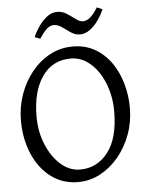

<svg xmlns="http://www.w3.org/2000/svg" viewBox="-56 -851 713 913"><g transform="rotate(-5 300.0 -395.0)"><path d="M280.8 14.6Q222.2 14.6 176.3 -11Q130.4 -36.6 98.6 -80.6Q66.9 -124.5 50.5 -180.9Q34.2 -237.3 34.2 -298.8Q34.2 -365.2 55.4 -425Q76.7 -484.9 114.3 -531Q151.9 -577.1 201.7 -603.5Q251.5 -629.9 309.1 -629.9Q369.6 -629.9 415.5 -603.5Q461.4 -577.1 492.7 -532.5Q523.9 -487.8 539.8 -431.6Q555.7 -375.5 555.7 -315.9Q555.7 -249.5 533.9 -189.9Q512.2 -130.4 473.9 -84.2Q435.5 -38.1 386 -11.7Q336.4 14.6 280.8 14.6ZM294.9 -43.9Q376 -43.9 428 -110.8Q480 -177.7 480 -307.1Q480 -357.9 466.8 -405.5Q453.6 -453.1 429 -491Q404.3 -528.8 370.4 -551.3Q336.4 -573.7 294.9 -573.7Q208 -573.7 158.9 -503.2Q109.9 -432.6 109.9 -313Q109.9 -240.2 135.3 -179Q160.6 -117.7 202.6 -80.8Q244.6 -43.9 294.9 -43.9ZM159.7 -680.2 133.8 -689.9Q145.5 -716.8 163.1 -741.9Q180.7 -767.1 202.9 -783.7Q225.1 -800.3 250.5 -800.3Q275.4 -800.3 296.4 -786.6Q317.4 -772.9 335.7 -759Q354 -745.1 369.6 -745.1Q388.2 -745.1 406 -761Q423.8 -776.9 440.4 -805.2L466.8 -793.9Q455.6 -767.6 437.7 -742.2Q419.9 -716.8 397.5 -700.4Q375 -684.1 349.6 -684.1Q327.1 -684.1 306.9 -698Q286.6 -711.9 267.6 -725.6Q248.5 -739.3 229.5 -739.3Q210 -739.3 193.8 -723.4Q177.7 -707.5 159.7 -680.2Z"/></g></svg>

Font: David Libre
Style: Regular
Weight: 400
Designer: Ismar David, J. Victor Gaultney, Annie Olsen and Meir Sadan
Foundry: Monotype Imaging Inc. & SIL International
Version: Version 1.100; ttfautohint (v1.8.4.7-5d5b)